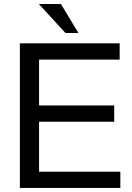

<svg xmlns="http://www.w3.org/2000/svg" viewBox="-20 -928 651 948"><path d="M570.8 -713.9V-633.8H172.9V-407.2H543.9V-327.1H172.9V-80.1H574.2V0H78.1V-713.9ZM280.8 -908.2 367.2 -765.1H303.2L171.9 -908.2Z"/></svg>

Font: XB Khoramshahr
Style: Regular
Weight: 400
Designer: Behnam
Foundry: Irmug
Version: Version 8.005 2009